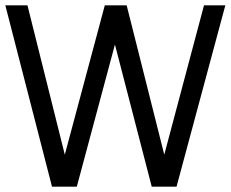

<svg xmlns="http://www.w3.org/2000/svg" viewBox="-20 -700 865 720"><path d="M549 0 411 -533 268 0H175L0 -680H83L223 -120L373 -680H455L596 -120L745 -680H825L642 0Z"/></svg>

Font: Imprima
Style: Regular
Weight: 400
Version: Version 1.001